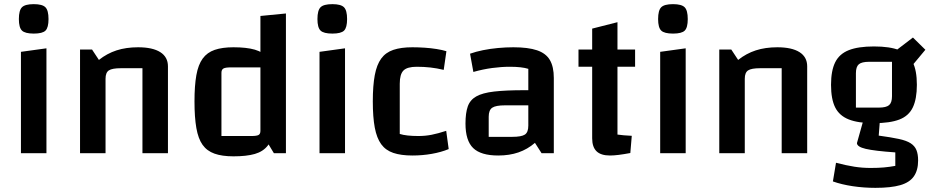

<svg xmlns="http://www.w3.org/2000/svg" viewBox="-20 -739 4504 926"><path d="M81 -489 204 -506V0H81ZM143 -577Q101 -577 86 -591.5Q71 -606 71 -647Q71 -689 86 -704Q101 -719 143 -719Q184 -719 199 -704Q214 -689 214 -647Q214 -606 199.5 -591.5Q185 -577 143 -577Z M366 0V-500H424L457 -450Q496 -481 542 -496Q588 -511 646 -511Q716 -511 753 -487.5Q790 -464 790 -419V0H667V-410H563Q521 -410 505 -399.5Q489 -389 489 -359V0Z M1106 -511Q1169 -511 1209 -499.5Q1249 -488 1271.5 -459Q1294 -430 1303.5 -379.5Q1313 -329 1313 -250Q1313 -170 1303.5 -118Q1294 -66 1271.5 -37Q1249 -8 1209 3.5Q1169 15 1106 15Q1051 15 1014.5 2Q978 -11 957 -40.5Q936 -70 927 -121.5Q918 -173 918 -250Q918 -326 927 -376.5Q936 -427 957.5 -456.5Q979 -486 1015.5 -498.5Q1052 -511 1106 -511ZM1236 -414H1093Q1067 -414 1057.5 -408.5Q1048 -403 1048 -388V-83H1192Q1218 -83 1227 -88Q1236 -93 1236 -108ZM1359 -674V0H1301L1236 -108V-662Z M1521 -489 1644 -506V0H1521ZM1583 -577Q1541 -577 1526 -591.5Q1511 -606 1511 -647Q1511 -689 1526 -704Q1541 -719 1583 -719Q1624 -719 1639 -704Q1654 -689 1654 -647Q1654 -606 1639.5 -591.5Q1625 -577 1583 -577Z M1969 11Q1914 11 1877 -1.5Q1840 -14 1818.5 -43.5Q1797 -73 1787.5 -123.5Q1778 -174 1778 -250Q1778 -326 1787.5 -376.5Q1797 -427 1818.5 -456.5Q1840 -486 1877 -498.5Q1914 -511 1969 -511Q1997 -511 2027.5 -509Q2058 -507 2086 -502.5Q2114 -498 2133 -492L2120 -402Q2087 -410 2055.5 -413.5Q2024 -417 1990 -417Q1944 -417 1926 -399Q1908 -381 1908 -335V-93Q1939 -83 1998 -83Q2031 -83 2061.5 -89Q2092 -95 2132 -108L2144 -20Q2108 -5 2062.5 3Q2017 11 1969 11Z M2383 11Q2299 11 2262 -25Q2225 -61 2225 -143Q2225 -194 2236 -225.5Q2247 -257 2277 -274Q2307 -291 2363 -297.5Q2419 -304 2509 -304H2558V-231H2416Q2371 -231 2354 -219.5Q2337 -208 2337 -176V-79H2450Q2495 -79 2511.5 -90Q2528 -101 2528 -133V-407Q2496 -417 2439 -417Q2398 -417 2353.5 -411Q2309 -405 2263 -392L2247 -480Q2275 -490 2309.5 -497Q2344 -504 2382 -507.5Q2420 -511 2456 -511Q2527 -511 2570 -496.5Q2613 -482 2632 -449.5Q2651 -417 2651 -363V0H2592L2560 -50Q2524 -19 2480.5 -4Q2437 11 2383 11Z M2922 11Q2878 11 2857 -9.5Q2836 -30 2836 -72V-601L2958 -632V-90Q2973 -88 2988.5 -86.5Q3004 -85 3027 -84L3020 -1Q2988 5 2964 8Q2940 11 2922 11ZM2770 -417V-500H3043V-417Z M3164 -489 3287 -506V0H3164ZM3226 -577Q3184 -577 3169 -591.5Q3154 -606 3154 -647Q3154 -689 3169 -704Q3184 -719 3226 -719Q3267 -719 3282 -704Q3297 -689 3297 -647Q3297 -606 3282.5 -591.5Q3268 -577 3226 -577Z M3449 0V-500H3507L3540 -450Q3579 -481 3625 -496Q3671 -511 3729 -511Q3799 -511 3836 -487.5Q3873 -464 3873 -419V0H3750V-410H3646Q3604 -410 3588 -399.5Q3572 -389 3572 -359V0Z M4195 -145Q4119 -145 4073.5 -163Q4028 -181 4008 -221Q3988 -261 3988 -330Q3988 -398 4008 -438.5Q4028 -479 4073.5 -497Q4119 -515 4195 -515Q4272 -515 4317 -497Q4362 -479 4382 -439Q4402 -399 4402 -330Q4402 -262 4382.5 -221Q4363 -180 4317.5 -162.5Q4272 -145 4195 -145ZM4108 -220H4218Q4254 -220 4268 -232Q4282 -244 4282 -275V-441H4172Q4136 -441 4122 -429Q4108 -417 4108 -386ZM4408 35Q4408 82 4387.5 111.5Q4367 141 4322 154Q4277 167 4202 167Q4146 167 4092.5 159Q4039 151 3997 136L4012 46Q4062 59 4100.5 65Q4139 71 4179 71Q4216 71 4243.5 68.5Q4271 66 4298 61V-4Q4198 -11 4155.5 -21Q4113 -31 4113 -49L4145 -163L4224 -162L4218 -85Q4277 -77 4314.5 -69Q4352 -61 4372 -48Q4392 -35 4400 -15Q4408 5 4408 35ZM4363 -403 4294 -490 4383 -558 4443 -499Z"/></svg>

Font: Changa Medium
Style: Regular
Weight: 500
Designer: Eduardo Rodriguez Tunni
Foundry: Eduardo Rodriguez Tunni
Version: Version 3.003